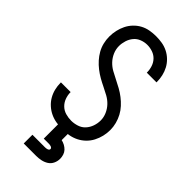

<svg xmlns="http://www.w3.org/2000/svg" viewBox="-296 -807 1091 1091"><g transform="rotate(45 250.0 -261.5)"><path d="M249 8Q224 8 199 4Q174 0 151.5 -10.5Q129 -21 110 -38Q91 -55 78.5 -76.5Q66 -98 60 -122.5Q54 -147 54 -172Q54 -173 54 -173.5Q54 -174 54 -175H132Q132 -175 132 -174.5Q132 -174 132 -173Q132 -151 140 -129Q148 -107 164.5 -91Q181 -75 203.5 -68.5Q226 -62 249 -62Q272 -62 295.5 -69.5Q319 -77 335 -94.5Q351 -112 359 -135Q367 -158 367 -182Q367 -207 356.5 -231Q346 -255 328.5 -273.5Q311 -292 288.5 -304.5Q266 -317 243 -328Q220 -339 198 -351.5Q176 -364 155.5 -380Q135 -396 118 -415Q101 -434 88.5 -456Q76 -478 70 -503Q64 -528 64 -553Q64 -579 69.5 -603.5Q75 -628 86 -650.5Q97 -673 114.5 -691.5Q132 -710 154 -722Q176 -734 201 -738.5Q226 -743 251 -743Q276 -743 300 -739Q324 -735 346 -724Q368 -713 386 -695.5Q404 -678 415.5 -656.5Q427 -635 432.5 -611Q438 -587 438 -562Q438 -562 438 -561Q438 -560 438 -559H360Q360 -560 360 -560.5Q360 -561 360 -561Q360 -583 353 -604.5Q346 -626 331 -642Q316 -658 294.5 -665.5Q273 -673 251 -673Q228 -673 206 -664.5Q184 -656 169.5 -638.5Q155 -621 148 -598.5Q141 -576 141 -554Q141 -528 151.5 -504Q162 -480 179.5 -461.5Q197 -443 219.5 -430.5Q242 -418 264.5 -407Q287 -396 309.5 -383.5Q332 -371 352 -355.5Q372 -340 389.5 -321Q407 -302 419 -279.5Q431 -257 437.5 -232Q444 -207 444 -182Q444 -156 438 -131Q432 -106 420 -83Q408 -60 389.5 -42Q371 -24 348 -12.5Q325 -1 299.5 3.5Q274 8 249 8ZM150 220V150H250Q255 150 259.5 149.5Q264 149 268.5 147.5Q273 146 276.5 143Q280 140 280 135Q280 130 276.5 127Q273 124 268.5 122.5Q264 121 259.5 120.5Q255 120 250 120H211V0H289V54Q303 57 316 64Q329 71 339 81.5Q349 92 353.5 106.5Q358 121 358 135Q358 155 349.5 173Q341 191 324.5 201.5Q308 212 288.5 216Q269 220 250 220Z"/></g></svg>

Font: Zed Mono
Style: Regular
Weight: 400
Monospace: yes
Designer: Belleve Invis
Foundry: Belleve Invis
Version: Version 1.0.0; ttfautohint (v1.8.4)